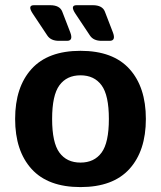

<svg xmlns="http://www.w3.org/2000/svg" viewBox="-20 -721 629 750"><path d="M108.4 -667Q85.9 -700.7 112.8 -700.7H175.8Q213.4 -700.7 223.1 -675.8L254.4 -594.7Q267.1 -561.5 241.7 -561.5H210.4Q178.7 -561.5 165 -582ZM274.9 -667Q252.4 -700.7 279.3 -700.7H342.3Q379.9 -700.7 389.6 -675.8L420.9 -594.7Q433.6 -561.5 408.2 -561.5H377Q345.2 -561.5 331.5 -582ZM39.1 -256.3Q39.1 -380.9 103.3 -451.7Q167.5 -522.5 294.4 -522.5Q421.4 -522.5 485.6 -451.7Q549.8 -380.9 549.8 -256.3Q549.8 -131.8 485.6 -61Q421.4 9.8 294.4 9.8Q167.5 9.8 103.3 -61Q39.1 -131.8 39.1 -256.3ZM183.6 -256.3Q183.6 -163.6 212.2 -124.8Q240.7 -85.9 294.4 -85.9Q348.1 -85.9 376.7 -124.8Q405.3 -163.6 405.3 -256.3Q405.3 -349.1 376.7 -387.9Q348.1 -426.8 294.4 -426.8Q240.7 -426.8 212.2 -387.9Q183.6 -349.1 183.6 -256.3Z"/></svg>

Font: Istok Web
Style: Bold
Weight: 700
Designer: Andrey V. Panov
Foundry: Andrey V. Panov
Version: Version 1.0.2g